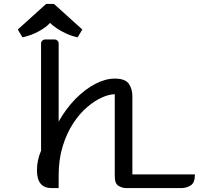

<svg xmlns="http://www.w3.org/2000/svg" viewBox="-20 -962 1017 982"><path d="M280 0H244Q169 0 169 -91Q169 -118 174.5 -143Q180 -168 190 -191V-740Q190 -748 196 -754Q202 -760 210 -760H260Q268 -760 274 -754Q280 -748 280 -740V-340Q317 -406 365.5 -455.5Q414 -505 466.5 -532.5Q519 -560 567 -560Q620 -560 638.5 -534Q657 -508 657 -470V-70H977Q977 -27 955 -13.5Q933 0 907 0H627Q605 0 586 -11.5Q567 -23 567 -60V-480Q539 -480 501.5 -463.5Q464 -447 425 -413.5Q386 -380 353.5 -330Q321 -280 300.5 -213.5Q280 -147 280 -63ZM401 -811 377 -771Q348 -777 319.5 -790Q291 -803 269 -818Q247 -833 236 -845Q218 -824 179.5 -802.5Q141 -781 95 -771L71 -811L216 -942H256Z"/></svg>

Font: Warnes
Style: Regular
Weight: 400
Designer: Eduardo Rodriguez Tunni
Foundry: Eduardo Rodriguez Tunni
Version: Version 1.002; ttfautohint (v1.8.4.7-5d5b);gftools[0.9.23]